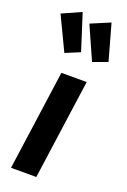

<svg xmlns="http://www.w3.org/2000/svg" viewBox="-171 -903 631 956"><g transform="rotate(20 144.5 -425.5)"><path d="M156 0H22L96 -530H230ZM153 -660 76 -628 -9 -806 92 -851ZM298 -661 221 -633 143 -808 245 -851Z"/></g></svg>

Font: Fira Sans Condensed SemiBold
Style: Italic
Weight: 600
Width: 3
Italic angle: -8°
Designer: bBox Type GmbH & Carrois Corporate GbR & Edenspiekermann AG
Foundry: bBox Type GmbH & Carrois Corporate GbR & Edenspiekermann AG
Version: Version 4.301